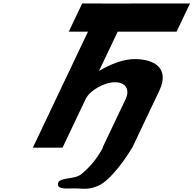

<svg xmlns="http://www.w3.org/2000/svg" viewBox="-20 -880 1152 1144"><path d="M584.2 -859.5H469.7L389.8 -691.5H504.3L175.6 0H352.6L490.4 -290C514.7 -341 600.9 -390 665 -390C734 -390 753.1 -341 728.8 -290L590.9 0H593.2C571 40 534.7 101 464.1 158C422.5 192 331.9 174 325.4 213C318.7 255 391.2 240 441.8 243C488.2 246 515.8 247.4 562.8 228C642.5 195 739.4 48 767.2 0H767.9L928.6 -338C996.6 -481 888 -528 783.9 -528C716.1 -528 640.6 -499 573.2 -459H570.8L681.3 -691.5H1032.2L1112.1 -859.5H761.2L761 -859H584Z"/></svg>

Font: Hussar
Style: BdSuprExtOblFive
Weight: 700
Foundry: Cannot Into Space Fonts
Version: Version 2.00